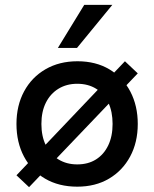

<svg xmlns="http://www.w3.org/2000/svg" viewBox="-20 -764 637 793"><path d="M100 9 48 -40 496 -511 549 -461ZM299 7Q223 7 166.5 -26Q110 -59 79 -117.5Q48 -176 48 -252Q48 -328 79.5 -386.5Q111 -445 168 -478Q225 -511 300 -511Q376 -511 432 -477.5Q488 -444 518.5 -385.5Q549 -327 549 -252Q549 -176 517.5 -117.5Q486 -59 430 -26Q374 7 299 7ZM299 -85Q344 -85 376.5 -105.5Q409 -126 427 -163.5Q445 -201 445 -252Q445 -303 427.5 -340Q410 -377 377 -397.5Q344 -418 299 -418Q255 -418 221.5 -397.5Q188 -377 169.5 -340Q151 -303 151 -252Q151 -201 169.5 -163.5Q188 -126 221.5 -105.5Q255 -85 299 -85ZM219 -566 328 -744H444L298 -566Z"/></svg>

Font: REM
Style: Regular
Weight: 400
Designer: Octavio Pardo
Foundry: Ashler Design
Version: Version 1.005;gftools[0.9.28]